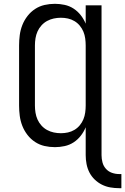

<svg xmlns="http://www.w3.org/2000/svg" viewBox="-20 -763 656 1006"><path d="M605 223Q581 223 558 219Q535 215 514 204.5Q493 194 476 177.5Q459 161 448.5 140.5Q438 120 433.5 96.5Q429 73 429 50V-96Q419 -72 403 -51.5Q387 -31 365.5 -17Q344 -3 318.5 2.5Q293 8 268 8Q240 8 213.5 2Q187 -4 164 -19Q141 -34 124 -56Q107 -78 97 -103.5Q87 -129 83.5 -156Q80 -183 80 -210V-525Q80 -552 83.5 -579Q87 -606 97 -631.5Q107 -657 124 -679Q141 -701 164 -716Q187 -731 213.5 -737Q240 -743 268 -743Q293 -743 318.5 -737.5Q344 -732 365.5 -718Q387 -704 403 -683.5Q419 -663 429 -639V-735H512V50Q512 69 517 88Q522 107 535 121.5Q548 136 566.5 142.5Q585 149 605 149H616V223ZM299 -65Q318 -65 336 -69Q354 -73 370 -82.5Q386 -92 398 -106.5Q410 -121 417 -138Q424 -155 426.5 -173.5Q429 -192 429 -210V-525Q429 -543 426.5 -561.5Q424 -580 417 -597Q410 -614 398 -628.5Q386 -643 370 -652.5Q354 -662 336 -666Q318 -670 299 -670Q280 -670 261.5 -666Q243 -662 226.5 -653Q210 -644 197 -629.5Q184 -615 176.5 -598Q169 -581 166 -562.5Q163 -544 163 -525V-210Q163 -191 166 -172.5Q169 -154 176.5 -137Q184 -120 197 -105.5Q210 -91 226.5 -82Q243 -73 261.5 -69Q280 -65 299 -65Z"/></svg>

Font: Iosevka Aile
Style: Regular
Weight: 400
Designer: Belleve Invis
Foundry: Belleve Invis
Version: Version 28.0.1; ttfautohint (v1.8.4)